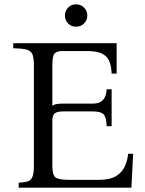

<svg xmlns="http://www.w3.org/2000/svg" viewBox="-20 -864 668 884"><path d="M66 0V-23Q93 -24 108 -29Q123 -34 129.5 -50Q136 -66 136 -100V-565Q136 -600 128.5 -615.5Q121 -631 101 -636Q81 -641 41 -642V-665H517V-525H494Q493 -557 484 -580.5Q475 -604 451 -616.5Q427 -629 380 -629H265Q244 -629 232.5 -619Q221 -609 221 -565V-377Q229 -383 240.5 -385Q252 -387 268 -387H409Q468 -387 471 -453H494V-283H471Q470 -324 457 -337.5Q444 -351 409 -351H270Q243 -351 232 -342Q221 -333 221 -307V-100Q221 -57 236.5 -46.5Q252 -36 297 -36H436Q485 -36 513 -52.5Q541 -69 554 -96.5Q567 -124 570 -156H593L585 0ZM330 -741Q308 -741 293.5 -756Q279 -771 279 -793Q279 -814 293.5 -829Q308 -844 330 -844Q352 -844 367 -829Q382 -814 382 -793Q382 -771 367 -756Q352 -741 330 -741Z"/></svg>

Font: Bona Nova SC
Style: Regular
Weight: 400
Designer: Mateusz Machalski
Foundry: Capitalics
Version: Version 4.001; ttfautohint (v1.8.4.7-5d5b)